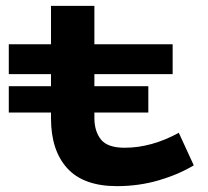

<svg xmlns="http://www.w3.org/2000/svg" viewBox="-20 -622 709 655"><path d="M641 -58Q590 -27 522 -7Q454 13 379 13Q265 13 209.5 -48Q154 -109 154 -218V-238H10V-328H154V-369H10V-471H154V-602H302V-471H569V-369H302V-328H486V-238H302V-220Q302 -174 324.5 -146Q347 -118 405 -118Q497 -118 590 -169Z"/></svg>

Font: BioRhyme Expanded ExtraBold
Style: Regular
Weight: 800
Width: 7
Designer: Aoife Mooney
Foundry: Aoife Mooney Type
Version: Version 1.001